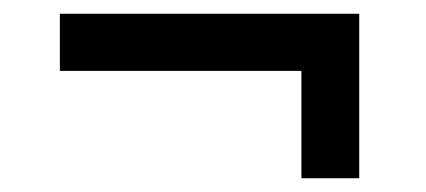

<svg xmlns="http://www.w3.org/2000/svg" viewBox="-20 -468 619 279"><path d="M418 -209V-365H67V-448H502V-209Z"/></svg>

Font: Archivo SemiCondensed Medium
Style: Regular
Weight: 500
Width: 4
Designer: Hector Gatti
Foundry: Omnibus-Type
Version: Version 2.001